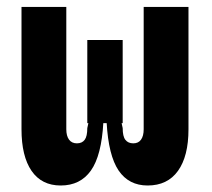

<svg xmlns="http://www.w3.org/2000/svg" viewBox="-20 -538 626 567"><path d="M416 9.8Q360.4 9.8 330.3 -34.4Q300.3 -78.6 294.9 -176.3L335 -193.4L342.3 -159.7Q342.3 -135.2 350.3 -125Q358.4 -114.7 373.6 -114.7Q388.8 -114.7 396.5 -125.6Q404.3 -136.5 404.3 -156.2V-517.6H536.6V-156.2Q536.6 -76.7 505.6 -33.4Q474.6 9.8 416 9.8ZM159.2 9.8Q103 9.8 73.2 -33.4Q43.5 -76.7 43.5 -156.2V-517.6H175.8V-156.2Q175.8 -136.7 183.8 -125.7Q191.9 -114.7 207.1 -114.7Q222.3 -114.7 230 -125Q237.8 -135.2 237.8 -159.7L245.1 -193.4L285.2 -176.3Q279.8 -78.6 248.5 -34.4Q217.3 9.8 159.2 9.8ZM237.8 -174.3V-419.9H342.3V-174.3Z"/></svg>

Font: Cascadia Code PL
Style: Regular
Weight: 400
Monospace: yes
Designer: Aaron Bell
Foundry: Saja Typeworks
Version: Version 2102.003